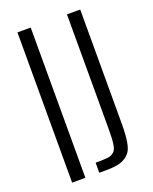

<svg xmlns="http://www.w3.org/2000/svg" viewBox="-154 -925 802 1009"><g transform="rotate(-20 246.5 -420.0)"><path d="M222.7 0V-56.2Q293.5 -56.2 306.6 -62Q320.3 -67.9 328.1 -76.2Q339.4 -87.4 343.3 -114.7Q347.7 -142.1 347.7 -200.2V-840.3H421.9V-200.2Q421.9 -82 396.5 -47.9Q371.1 -13.7 323.7 -4.9Q297.4 0 261.2 0ZM70.8 0V-840.3H145V0Z"/></g></svg>

Font: Oswald-Light
Style: Light
Weight: 300
Designer: vernon adams
Foundry: vernon adams
Version: Version ; ttfautohint (v0.92.18-e454-dirty) -l 8 -r 50 -G 20